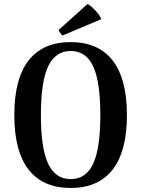

<svg xmlns="http://www.w3.org/2000/svg" viewBox="-20 -919 701 953"><path d="M51 -348Q51 -528 122 -619Q193 -710 331 -710Q468 -710 539 -619Q610 -528 610 -348Q610 -168 539 -77Q468 14 331 14Q193 14 122 -77Q51 -168 51 -348ZM478 -348Q478 -513 442.5 -589.5Q407 -666 331 -666Q255 -666 219 -589.5Q183 -513 183 -348Q183 -183 219 -106.5Q255 -30 331 -30Q407 -30 442.5 -106.5Q478 -183 478 -348ZM291 -743Q285 -746 278 -756.5Q271 -767 272 -771L414 -899Q431 -891 453 -867.5Q475 -844 483 -824Z"/></svg>

Font: Arima Madurai ExtraBold
Style: Regular
Weight: 800
Designer: Joana Correia and Natanael Gama
Foundry: NDISCOVER
Version: Version 1.020